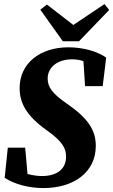

<svg xmlns="http://www.w3.org/2000/svg" viewBox="-20 -909 558 947"><path d="M3.1 -32.1C51.6 0.1 123 18.6 194.4 18.6C344.6 18.6 452.5 -60.3 452.5 -189.2C452.5 -265.2 416.8 -323.7 311.7 -396.6C236.4 -447.8 215.1 -481 215.1 -521.1C215.1 -579.4 266.1 -616.4 335.4 -616.4C374.5 -616.4 407 -605.6 446.3 -577.8L389.7 -635L399.6 -484.2H486.5L503.8 -625C457.8 -657.2 386 -675.7 317.7 -675.7C177.1 -675.7 76.8 -596.5 76.8 -474.8C76.8 -405.6 105.6 -340 212.7 -264.9C291.9 -208.8 305.9 -173.5 305.9 -136.4C305.9 -75.3 261.1 -40.7 186.9 -40.7C147 -40.7 93.6 -53.6 55.6 -73.4L118.6 -18.4L104.2 -180.6H18.5L3.1 -32.1ZM211.5 -886.6 178.8 -861.3 289.9 -705.4H369.7L518.5 -859.9L495.2 -888.8L298.1 -756.6H379.3L211.5 -886.6Z"/></svg>

Font: Source Serif 4 Variable
Style: Italic
Weight: 400
Italic angle: -12°
Designer: Frank Grießhammer
Foundry: Adobe Systems Incorporated
Version: Version 4.004;hotconv 1.0.116;makeotfexe 2.5.65601